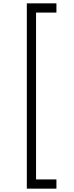

<svg xmlns="http://www.w3.org/2000/svg" viewBox="-20 -905 442 1145"><path d="M140 220H316.5V165H195V-830H316.5V-885H140Z"/></svg>

Font: Eudonet Light
Style: Regular
Weight: 300
Designer: Mikhail Sharanda
Foundry: Mikhail Sharanda
Version: Version 4.503;Glyphs 3.1.2 (3151)